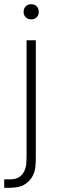

<svg xmlns="http://www.w3.org/2000/svg" viewBox="-20 -691 296 911"><path d="M0 160H26Q56 160 72 148.5Q88 137 95.5 120.5Q103 104 104.5 86Q106 68 106 55V-500H150V60Q150 75 148 99Q146 123 134 145.5Q122 168 97 184Q72 200 26 200H0ZM128 -599Q112 -599 102 -609Q92 -619 92 -635Q92 -651 102 -661Q112 -671 128 -671Q144 -671 154 -661Q164 -651 164 -635Q164 -619 154 -609Q144 -599 128 -599Z"/></svg>

Font: PT Root UI Light
Style: Regular
Weight: 300
Designer: Vitaly Kuzmin
Foundry: ParaType Ltd.
Version: Version 2.000G